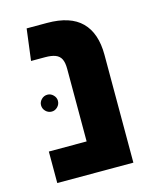

<svg xmlns="http://www.w3.org/2000/svg" viewBox="-96 -670 595 736"><g transform="rotate(-15 202.0 -301.5)"><path d="M190 0V-413Q190 -438 183 -452Q176 -466 160.5 -472Q145 -478 120 -478H64L80 -603H161Q253 -603 297.5 -558.5Q342 -514 342 -428V0ZM40 0V-125H263V0ZM91 -270Q77 -270 67 -280Q57 -290 57 -304Q57 -317 67 -327Q77 -337 91 -337Q104 -337 114 -327Q124 -317 124 -304Q124 -290 114 -280Q104 -270 91 -270Z"/></g></svg>

Font: Noto Sans Hebrew Thin
Style: Bold
Weight: 700
Version: Version 3.001